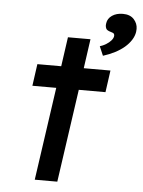

<svg xmlns="http://www.w3.org/2000/svg" viewBox="-55 -831 649 874"><g transform="rotate(5 269.5 -393.5)"><path d="M89 -425 103 -525H212L231 -659H334L315 -525H437L423 -425H301L240 0H137L198 -425ZM397 -589 379 -631Q393 -635 407 -643.5Q421 -652 430 -662.5Q439 -673 440 -683Q440 -685 440 -686Q440 -690 437.5 -693.5Q435 -697 424 -700Q406 -705 402 -712.5Q398 -720 398 -729Q398 -733 399 -738Q402 -760 422 -773.5Q442 -787 471 -787Q504 -787 521.5 -768Q539 -749 539 -724Q539 -717 538 -710Q535 -691 523.5 -673Q512 -655 494 -639.5Q476 -624 451 -611Q426 -598 397 -589Z"/></g></svg>

Font: Lexend
Style: Italic
Weight: 400
Italic angle: -8.13011°
Designer: Bonnie Shaver-Troup, Thomas Jockin
Foundry: Lexend
Version: Version 1.007